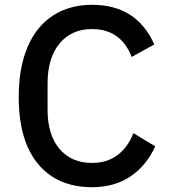

<svg xmlns="http://www.w3.org/2000/svg" viewBox="-20 -766 703 799"><path d="M58 -362Q58 -484 94.5 -570Q131 -656 200 -701Q269 -746 363 -746Q549 -746 622 -581L528 -529Q483 -645 363 -645Q277 -645 227.5 -584.5Q178 -524 178 -419V-309Q178 -205 227.5 -146.5Q277 -88 363 -88Q426 -88 469.5 -121Q513 -154 535 -212L626 -157Q589 -76 522.5 -31.5Q456 13 363 13Q219 13 138.5 -83.5Q58 -180 58 -362Z"/></svg>

Font: IBM Plex Sans JP Medium
Style: Regular
Weight: 500
Designer: Mike Abbink; Paul van der Laan; Pieter van Rosmalen; Wujin Sim; Yejin Wi; Jinhee Kim; Boomi Park; Yona Kim; Kichan Ma
Foundry: Sandoll Inc.
Version: Version 1.001